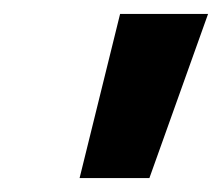

<svg xmlns="http://www.w3.org/2000/svg" viewBox="-20 -775 318 275"><path d="M94 -520 152 -755H278L194 -520Z"/></svg>

Font: DM Sans 11pt Black
Style: Italic
Weight: 900
Italic angle: -10°
Version: Version 4.004;gftools[0.9.30]